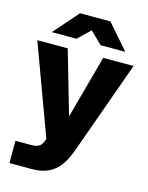

<svg xmlns="http://www.w3.org/2000/svg" viewBox="-135 -815 847 1098"><g transform="rotate(15 288.0 -266.0)"><path d="M31 200H164C287 200 339 132 375 32L573 -520H393L291 -146L183 -520H3L199 12C184 56 171 68 119 68H31ZM71 -586H217L289 -655L360 -586H506L379 -732H199Z"/></g></svg>

Font: Aspekta 800
Style: Regular
Weight: 800
Designer: Ivo Dolenc
Version: Version 2.000